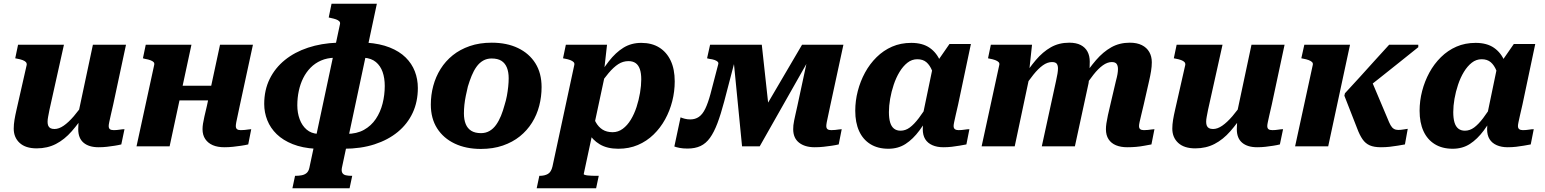

<svg xmlns="http://www.w3.org/2000/svg" viewBox="-20 -778 8214 1021"><path d="M243 -194Q239 -172 236 -157.5Q233 -143 233 -130Q233 -118 236.5 -109.5Q240 -101 248 -96.5Q256 -92 270 -92Q293 -92 318.5 -109.5Q344 -127 372.5 -160Q401 -193 431 -238L437 -181Q400 -124 361.5 -80Q323 -36 277.5 -12.5Q232 11 175 11Q116 11 84.5 -18Q53 -47 53 -94Q53 -116 57 -140.5Q61 -165 68 -195L122 -433Q123 -442 117.5 -448Q112 -454 100 -458.5Q88 -463 71 -466L61 -468L76 -540H320ZM582 -222Q574 -188 569 -165.5Q564 -143 561 -129Q558 -115 558 -108Q558 -96 564.5 -91Q571 -86 585 -86Q601 -86 616 -88.5Q631 -91 642 -91L625 -10Q609 -6 589.5 -3Q570 0 549 2.5Q528 5 504 5Q453 5 424.5 -19Q396 -43 396 -91Q396 -96 396.5 -104.5Q397 -113 397.5 -124.5Q398 -136 399 -149L389 -140L474 -540H650Z M852 -244H1161L1179 -322H870ZM706 0H882L998 -540H755L740 -468L751 -465Q769 -462 780.5 -457.5Q792 -453 797 -447.5Q802 -442 800 -433ZM1234 -108Q1234 -115 1236.5 -128.5Q1239 -142 1244 -164Q1249 -186 1255 -216L1325 -540H1150L1080 -214Q1072 -181 1067 -158.5Q1062 -136 1059.5 -120.5Q1057 -105 1057 -91Q1057 -60 1071.5 -38.5Q1086 -17 1111.5 -6Q1137 5 1173 5Q1197 5 1219.5 2.5Q1242 0 1262.5 -3Q1283 -6 1300 -10L1316 -91Q1310 -91 1301 -89.5Q1292 -88 1281.5 -87Q1271 -86 1260 -86Q1247 -86 1240.5 -91Q1234 -96 1234 -108Z M1984 -758 1798 115Q1795 132 1800.5 141.5Q1806 151 1819 154Q1832 157 1850 157H1853L1839 223H1535L1549 157H1551Q1569 157 1584.5 154Q1600 151 1610.5 142Q1621 133 1625 115L1788 -650Q1790 -659 1784 -665Q1778 -671 1767 -675Q1756 -679 1741 -682L1728 -685L1743 -758ZM1671 -66 1657 13Q1588 9 1536.5 -11.5Q1485 -32 1451.5 -64.5Q1418 -97 1401.5 -138.5Q1385 -180 1385 -225Q1385 -299 1414 -358Q1443 -417 1495 -459Q1547 -501 1618 -524.5Q1689 -548 1773 -551L1759 -471Q1719 -470 1687 -456Q1655 -442 1631.5 -418Q1608 -394 1592.5 -363Q1577 -332 1569 -295Q1561 -258 1561 -218Q1561 -178 1573.5 -144Q1586 -110 1610.5 -89Q1635 -68 1671 -66ZM1917 -471 1931 -551Q2001 -546 2052.5 -525.5Q2104 -505 2137 -472.5Q2170 -440 2186 -398.5Q2202 -357 2202 -310Q2202 -237 2174.5 -178Q2147 -119 2095.5 -76.5Q2044 -34 1971.5 -10.5Q1899 13 1808 13L1823 -66Q1877 -66 1915.5 -87.5Q1954 -109 1978.5 -145.5Q2003 -182 2014.5 -227.5Q2026 -273 2026 -321Q2026 -363 2014.5 -395.5Q2003 -428 1979 -448Q1955 -468 1917 -471Z M2663 -219Q2671 -244 2675.5 -268.5Q2680 -293 2682.5 -317Q2685 -341 2685 -362Q2685 -395 2675.5 -418.5Q2666 -442 2646.5 -454.5Q2627 -467 2594 -467Q2569 -467 2549 -455.5Q2529 -444 2514 -423Q2499 -402 2488 -375Q2477 -348 2468 -318Q2462 -293 2457 -268.5Q2452 -244 2449.5 -220.5Q2447 -197 2447 -175Q2447 -142 2456.5 -118.5Q2466 -95 2486 -82.5Q2506 -70 2538 -70Q2563 -70 2583 -81.5Q2603 -93 2618 -114Q2633 -135 2644 -162Q2655 -189 2663 -219ZM2271 -222Q2271 -273 2284 -321.5Q2297 -370 2323 -411.5Q2349 -453 2387.5 -484Q2426 -515 2478 -533Q2530 -551 2595 -551Q2675 -551 2734.5 -522.5Q2794 -494 2827 -441.5Q2860 -389 2860 -315Q2860 -264 2847.5 -215.5Q2835 -167 2809 -125.5Q2783 -84 2744.5 -53Q2706 -22 2654 -4Q2602 14 2537 14Q2458 14 2398 -14.5Q2338 -43 2304.5 -95.5Q2271 -148 2271 -222Z M2834 223 2848 157H2850Q2876 157 2893.5 147Q2911 137 2918 107L3034 -433Q3036 -442 3030 -448Q3024 -454 3012.5 -458.5Q3001 -463 2984 -466L2974 -468L2989 -540H3208L3191 -389L3202 -403L3084 148Q3084 150 3090 152Q3096 154 3105.5 155Q3115 156 3127 156.5Q3139 157 3151 157H3164L3150 223ZM3078 -164 3125 -187Q3134 -154 3148 -128.5Q3162 -103 3184 -89Q3206 -75 3238 -75Q3267 -75 3291.5 -93Q3316 -111 3334.5 -141.5Q3353 -172 3365 -209Q3377 -246 3383.5 -284.5Q3390 -323 3390 -356Q3390 -389 3382.5 -410.5Q3375 -432 3360 -442.5Q3345 -453 3322 -453Q3293 -453 3268 -437Q3243 -421 3216 -389Q3189 -357 3155 -308L3143 -339Q3181 -405 3217.5 -452Q3254 -499 3295.5 -524.5Q3337 -550 3390 -550Q3446 -550 3485.5 -525.5Q3525 -501 3546.5 -455.5Q3568 -410 3568 -345Q3568 -292 3555 -240.5Q3542 -189 3517 -143.5Q3492 -98 3455.5 -62.5Q3419 -27 3372 -7Q3325 13 3268 13Q3209 13 3169.5 -10.5Q3130 -34 3108 -74Q3086 -114 3078 -164Z M4031 -540H3873L3926 0H4020L4326 -540H4245L4028 -170L4072 -165ZM3758 -278Q3745 -230 3730.5 -200Q3716 -170 3696.5 -156.5Q3677 -143 3651 -143Q3635 -143 3621.5 -146.5Q3608 -150 3599 -154L3566 1Q3576 5 3594 8.5Q3612 12 3636 12Q3676 12 3705 -1.5Q3734 -15 3755.5 -45Q3777 -75 3795 -122.5Q3813 -170 3831 -238L3910 -540H3756L3740 -468L3752 -465Q3769 -463 3780 -459Q3791 -455 3796.5 -449.5Q3802 -444 3799 -435ZM4374 -108Q4374 -115 4376.5 -128.5Q4379 -142 4384 -164Q4389 -186 4395 -216L4465 -540H4290L4220 -214Q4214 -188 4210 -169.5Q4206 -151 4203 -137Q4200 -123 4199 -112Q4198 -101 4198 -91Q4198 -44 4229 -19.5Q4260 5 4312 5Q4337 5 4359.5 2.5Q4382 0 4402.5 -3Q4423 -6 4440 -10L4456 -91Q4450 -91 4440.5 -89.5Q4431 -88 4421 -87Q4411 -86 4400 -86Q4387 -86 4380.5 -91Q4374 -96 4374 -108Z M5003 -340 4954 -335Q4948 -374 4936.5 -402.5Q4925 -431 4906.5 -447Q4888 -463 4858 -463Q4829 -463 4805.5 -444.5Q4782 -426 4763.5 -395.5Q4745 -365 4732.5 -327.5Q4720 -290 4713.5 -252.5Q4707 -215 4707 -182Q4707 -149 4713.5 -127Q4720 -105 4734 -94Q4748 -83 4769 -83Q4795 -83 4818 -100Q4841 -117 4866 -150Q4891 -183 4922 -233L4940 -198Q4904 -131 4869.5 -84.5Q4835 -38 4795.5 -12.5Q4756 13 4704 13Q4648 13 4608.5 -11.5Q4569 -36 4548.5 -81Q4528 -126 4528 -189Q4528 -242 4541.5 -294Q4555 -346 4580 -392Q4605 -438 4641.5 -474Q4678 -510 4724 -530Q4770 -550 4826 -550Q4886 -550 4924 -523.5Q4962 -497 4981 -450Q5000 -403 5003 -340ZM5143 -544 5075 -222Q5067 -188 5062 -165.5Q5057 -143 5054 -129Q5051 -115 5051 -108Q5051 -96 5058 -91Q5065 -86 5077 -86Q5094 -86 5109 -88.5Q5124 -91 5135 -91L5119 -10Q5103 -7 5083 -3.5Q5063 0 5041.5 2.5Q5020 5 4996 5Q4963 5 4938 -6Q4913 -17 4900 -38Q4887 -59 4887 -91Q4887 -99 4888 -112.5Q4889 -126 4891 -146L4881 -136L4940 -420L4950 -430L5029 -544Z M5200 0H5376L5459 -392H5452L5468 -540H5249L5234 -468L5243 -466Q5260 -463 5272 -458.5Q5284 -454 5290 -448Q5296 -442 5294 -433ZM6062 -222 6090 -345Q6097 -375 6101 -400Q6105 -425 6105 -447Q6105 -478 6091.5 -501.5Q6078 -525 6052 -538Q6026 -551 5988 -551Q5933 -551 5889.5 -526.5Q5846 -502 5808.5 -458.5Q5771 -415 5734 -358L5740 -304Q5769 -348 5794.5 -380.5Q5820 -413 5844.5 -430.5Q5869 -448 5892 -448Q5911 -448 5918 -438Q5925 -428 5925 -411Q5925 -399 5922.5 -384Q5920 -369 5914 -347L5887 -232Q5877 -191 5871.5 -165Q5866 -139 5863.5 -122Q5861 -105 5861 -91Q5861 -59 5875 -37.5Q5889 -16 5914.5 -5.5Q5940 5 5974 5Q5999 5 6021.5 3Q6044 1 6065 -3Q6086 -7 6103 -10L6119 -91Q6113 -91 6103.5 -89.5Q6094 -88 6084 -87Q6074 -86 6063 -86Q6050 -86 6043.5 -91Q6037 -96 6037 -108Q6037 -115 6040 -129Q6043 -143 6048.5 -165.5Q6054 -188 6062 -222ZM5520 0H5696L5769 -337Q5770 -346 5771.5 -362Q5773 -378 5773.5 -396Q5774 -414 5774.5 -428.5Q5775 -443 5775 -450Q5775 -481 5763 -503.5Q5751 -526 5727 -538.5Q5703 -551 5666 -551Q5611 -551 5568 -526.5Q5525 -502 5488.5 -459Q5452 -416 5415 -358L5420 -304Q5449 -348 5475 -380.5Q5501 -413 5525.5 -430.5Q5550 -448 5574 -448Q5593 -448 5599.5 -439Q5606 -430 5606 -414Q5606 -403 5603.5 -387Q5601 -371 5596 -349Z M6404 -194Q6400 -172 6397 -157.5Q6394 -143 6394 -130Q6394 -118 6397.5 -109.5Q6401 -101 6409 -96.5Q6417 -92 6431 -92Q6454 -92 6479.5 -109.5Q6505 -127 6533.5 -160Q6562 -193 6592 -238L6598 -181Q6561 -124 6522.5 -80Q6484 -36 6438.5 -12.5Q6393 11 6336 11Q6277 11 6245.5 -18Q6214 -47 6214 -94Q6214 -116 6218 -140.5Q6222 -165 6229 -195L6283 -433Q6284 -442 6278.5 -448Q6273 -454 6261 -458.5Q6249 -463 6232 -466L6222 -468L6237 -540H6481ZM6743 -222Q6735 -188 6730 -165.5Q6725 -143 6722 -129Q6719 -115 6719 -108Q6719 -96 6725.5 -91Q6732 -86 6746 -86Q6762 -86 6777 -88.5Q6792 -91 6803 -91L6786 -10Q6770 -6 6750.5 -3Q6731 0 6710 2.5Q6689 5 6665 5Q6614 5 6585.5 -19Q6557 -43 6557 -91Q6557 -96 6557.5 -104.5Q6558 -113 6558.5 -124.5Q6559 -136 6560 -149L6550 -140L6635 -540H6811Z M7358 -149 7271 -355 7210 -279Q7261 -319 7313.5 -360.5Q7366 -402 7419 -444.5Q7472 -487 7522 -527V-540H7367Q7330 -500 7290.5 -456Q7251 -412 7211 -368Q7171 -324 7132 -282L7129 -269L7197 -95Q7210 -60 7225.5 -37.5Q7241 -15 7264 -5Q7287 5 7323 5Q7348 5 7370.5 2.5Q7393 0 7413.5 -3.5Q7434 -7 7451 -10L7466 -93Q7457 -92 7443 -89.5Q7429 -87 7415 -87Q7402 -87 7392 -93Q7382 -99 7374.5 -112.5Q7367 -126 7358 -149ZM6867 0H7043L7159 -540H6916L6900 -468L6910 -466Q6927 -463 6939 -458.5Q6951 -454 6957 -448Q6963 -442 6961 -433Z M8004 -340 7955 -335Q7949 -374 7937.5 -402.5Q7926 -431 7907.5 -447Q7889 -463 7859 -463Q7830 -463 7806.5 -444.5Q7783 -426 7764.5 -395.5Q7746 -365 7733.5 -327.5Q7721 -290 7714.5 -252.5Q7708 -215 7708 -182Q7708 -149 7714.5 -127Q7721 -105 7735 -94Q7749 -83 7770 -83Q7796 -83 7819 -100Q7842 -117 7867 -150Q7892 -183 7923 -233L7941 -198Q7905 -131 7870.5 -84.5Q7836 -38 7796.5 -12.5Q7757 13 7705 13Q7649 13 7609.5 -11.5Q7570 -36 7549.5 -81Q7529 -126 7529 -189Q7529 -242 7542.5 -294Q7556 -346 7581 -392Q7606 -438 7642.5 -474Q7679 -510 7725 -530Q7771 -550 7827 -550Q7887 -550 7925 -523.5Q7963 -497 7982 -450Q8001 -403 8004 -340ZM8144 -544 8076 -222Q8068 -188 8063 -165.5Q8058 -143 8055 -129Q8052 -115 8052 -108Q8052 -96 8059 -91Q8066 -86 8078 -86Q8095 -86 8110 -88.5Q8125 -91 8136 -91L8120 -10Q8104 -7 8084 -3.5Q8064 0 8042.5 2.5Q8021 5 7997 5Q7964 5 7939 -6Q7914 -17 7901 -38Q7888 -59 7888 -91Q7888 -99 7889 -112.5Q7890 -126 7892 -146L7882 -136L7941 -420L7951 -430L8030 -544Z"/></svg>

Font: Roboto Serif
Style: Bold Italic
Weight: 700
Italic angle: -10°
Designer: Greg Gazdowicz
Foundry: Commercial Type
Version: Version 1.008